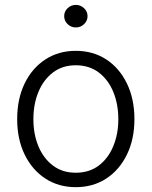

<svg xmlns="http://www.w3.org/2000/svg" viewBox="-20 -755 621 786"><path d="M290 11.2Q219.7 11.2 165.5 -24.2Q111.3 -59.6 80.8 -122.6Q50.3 -185.5 50.3 -267.1Q50.3 -350.1 80.8 -413.1Q111.3 -476.1 165.5 -511.5Q219.7 -546.9 290 -546.9Q361.3 -546.9 415.3 -511.5Q469.2 -476.1 499.8 -412.8Q530.3 -349.6 530.3 -267.1Q530.3 -185.5 499.8 -122.6Q469.2 -59.6 415.3 -24.2Q361.3 11.2 290 11.2ZM290 -47.9Q345.7 -47.9 384.5 -77.4Q423.3 -106.9 443.8 -156.7Q464.4 -206.5 464.4 -267.1Q464.4 -328.6 443.8 -378.7Q423.3 -428.7 384.3 -458.3Q345.2 -487.8 290 -487.8Q235.4 -487.8 196.5 -458Q157.7 -428.2 137.2 -378.4Q116.7 -328.6 116.7 -267.1Q116.7 -206.1 137.2 -156.5Q157.7 -106.9 196.5 -77.4Q235.4 -47.9 290 -47.9ZM290.5 -642.6Q271 -642.6 256.8 -656.2Q242.7 -669.9 242.7 -689Q242.7 -708 256.8 -721.4Q271 -734.9 290.5 -734.9Q310.1 -734.9 324.2 -721.4Q338.4 -708 338.4 -689Q338.4 -669.9 324.2 -656.2Q310.1 -642.6 290.5 -642.6Z"/></svg>

Font: Inter 18pt Light
Style: Regular
Weight: 300
Designer: Rasmus Andersson
Foundry: rsms
Version: Version 4.001;git-66647c0bb